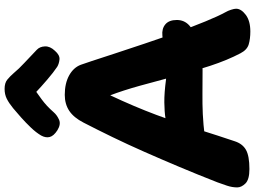

<svg xmlns="http://www.w3.org/2000/svg" viewBox="-160 -934 1110 836"><g transform="rotate(-90 395.0 -516.0)"><path d="M198 -49Q187 -15 160.5 0Q134 15 77 15Q31 15 14 -2.5Q-3 -20 -3 -38Q-3 -60 4.5 -82.5Q12 -105 19 -124Q53 -211 86.5 -290.5Q120 -370 152 -442.5Q184 -515 216 -581Q248 -647 279 -707Q301 -750 330.5 -769.5Q360 -789 400 -789Q450 -789 484.5 -770Q519 -751 531 -719Q534 -712 547 -672Q560 -632 580 -571Q600 -510 623.5 -440Q647 -370 672 -301Q697 -232 720 -176Q743 -120 760 -89Q766 -79 770.5 -65Q775 -51 775 -43Q775 -21 748.5 -1Q722 19 676 19Q644 19 620 12Q596 5 581 -24Q551 -81 526.5 -155.5Q502 -230 481 -309.5Q460 -389 439.5 -462.5Q419 -536 398 -591Q349 -487 312.5 -389.5Q276 -292 249 -206Q222 -120 198 -49ZM171 -262Q171 -289 185.5 -305.5Q200 -322 218.5 -330.5Q237 -339 248 -341Q270 -346 298 -350.5Q326 -355 367 -355.5Q408 -356 468 -348Q474 -347 499.5 -349Q525 -351 558 -354Q591 -357 619 -360Q647 -363 658 -364Q688 -367 707 -351Q726 -335 726 -301Q726 -269 703 -247.5Q680 -226 644.5 -213Q609 -200 572.5 -194.5Q536 -189 509 -189Q452 -189 406.5 -189.5Q361 -190 316.5 -188Q272 -186 216 -179Q201 -178 186 -204Q171 -230 171 -262ZM324 -837Q312 -823 292 -814Q272 -805 246 -821Q221 -837 216.5 -854.5Q212 -872 223 -892Q236 -914 257.5 -936.5Q279 -959 302 -979.5Q325 -1000 342 -1014Q364 -1032 383 -1041.5Q402 -1051 426 -1051Q452 -1051 466.5 -1039Q481 -1027 494 -1012Q514 -988 538.5 -965.5Q563 -943 596 -911Q610 -898 611 -875.5Q612 -853 592 -832Q573 -810 554 -812Q535 -814 522 -822Q498 -838 466 -865.5Q434 -893 413 -913Q396 -901 381 -890Q366 -879 352.5 -866.5Q339 -854 324 -837Z"/></g></svg>

Font: Playpen Sans ExtraBold
Style: Regular
Weight: 800
Designer: Laura Meseguer, Veronika Burian, José Scaglione
Foundry: TypeTogether
Version: Version 1.001